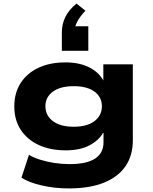

<svg xmlns="http://www.w3.org/2000/svg" viewBox="-20 -863 856 1074"><path d="M364 191Q286 191 214 174.5Q142 158 100 131L142 3Q168 19 205 30.5Q242 42 284.5 48.5Q327 55 369 55Q465 55 512 24Q559 -7 559 -67V-119H556Q531 -76 478.5 -49Q426 -22 348 -22Q261 -22 196.5 -52Q132 -82 96 -137Q60 -192 60 -268Q60 -343 95.5 -398.5Q131 -454 195.5 -484Q260 -514 346 -514Q423 -514 477.5 -487Q532 -460 558 -413V-503H723V-78Q723 6 682.5 66Q642 126 562 158.5Q482 191 364 191ZM392 -154Q467 -154 508.5 -185.5Q550 -217 550 -269Q550 -320 508.5 -350.5Q467 -381 392 -381Q318 -381 276 -350.5Q234 -320 234 -269Q234 -217 276 -185.5Q318 -154 392 -154ZM326 -579V-682Q326 -728 345.5 -768Q365 -808 408 -843L458 -803Q428 -772 413 -743.5Q398 -715 397 -691L368 -716H474V-579Z"/></svg>

Font: Nunito Sans 7pt Expanded ExtraBold
Style: Regular
Weight: 800
Width: 7
Designer: Vernon Adams
Foundry: Vernon Adams
Version: Version 3.101;gftools[0.9.27]